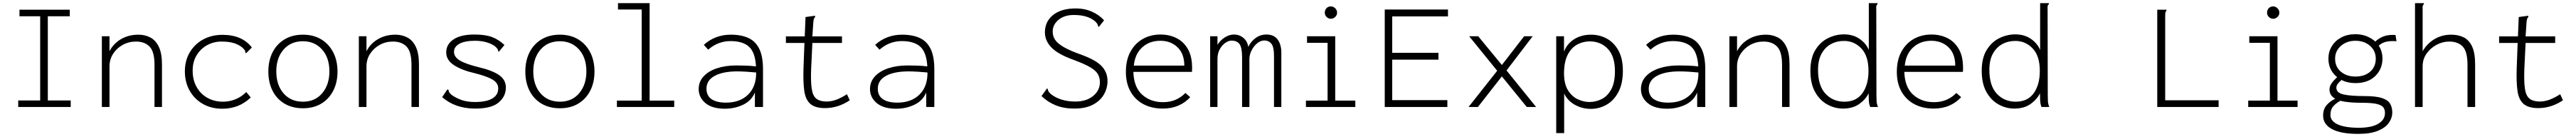

<svg xmlns="http://www.w3.org/2000/svg" viewBox="-20 -685 16540 877"><path d="M97 0V-42H238V-581H105V-623H428V-581H287V-42H434V0Z M634 0V-453H683V-357Q708 -406 757 -434.5Q806 -463 869 -463Q910 -463 944.5 -445.5Q979 -428 999.5 -386Q1020 -344 1020 -272V0H972V-270Q972 -354 940.5 -386.5Q909 -419 853 -419Q807 -419 768.5 -398Q730 -377 706.5 -341Q683 -305 683 -260V0Z M1408 11Q1336 11 1282 -20Q1228 -51 1197.5 -105Q1167 -159 1167 -228Q1167 -297 1198.5 -350Q1230 -403 1284.5 -432.5Q1339 -462 1409 -462Q1535 -462 1597 -381L1567 -351L1560 -344L1555 -349Q1556 -356 1552.5 -362Q1549 -368 1537 -380Q1512 -400 1480.5 -409.5Q1449 -419 1402 -419Q1353 -419 1311 -396.5Q1269 -374 1243 -332Q1217 -290 1217 -233Q1217 -173 1242.5 -128Q1268 -83 1312 -58.5Q1356 -34 1412 -34Q1454 -34 1493 -50Q1532 -66 1561 -96L1590 -61Q1515 11 1408 11Z M1925 8Q1857 8 1807 -21.5Q1757 -51 1730 -104Q1703 -157 1703 -227Q1703 -297 1730 -350Q1757 -403 1807 -433Q1857 -463 1925 -463Q1993 -463 2042.5 -433Q2092 -403 2119.5 -350Q2147 -297 2147 -227Q2147 -157 2119.5 -104Q2092 -51 2042.5 -21.5Q1993 8 1925 8ZM1925 -34Q2003 -34 2049 -88.5Q2095 -143 2095 -228Q2095 -316 2047.5 -368.5Q2000 -421 1925 -421Q1847 -421 1800.5 -367.5Q1754 -314 1754 -228Q1754 -141 1800.5 -87.5Q1847 -34 1925 -34Z M2284 0V-453H2333V-357Q2358 -406 2407 -434.5Q2456 -463 2519 -463Q2560 -463 2594.5 -445.5Q2629 -428 2649.5 -386Q2670 -344 2670 -272V0H2622V-270Q2622 -354 2590.5 -386.5Q2559 -419 2503 -419Q2457 -419 2418.5 -398Q2380 -377 2356.5 -341Q2333 -305 2333 -260V0Z M3027 10Q2902 9 2819 -63L2848 -106L2854 -113L2860 -109Q2860 -102 2863.5 -95.5Q2867 -89 2879 -78Q2906 -58 2943 -45Q2980 -32 3029 -32Q3103 -32 3141 -54.5Q3179 -77 3179 -119Q3179 -154 3142.5 -175.5Q3106 -197 3030 -216Q2946 -235 2895.5 -267.5Q2845 -300 2845 -350Q2845 -401 2891.5 -432.5Q2938 -464 3026 -464Q3097 -464 3140 -447.5Q3183 -431 3219 -397L3189 -361L3183 -354L3178 -359Q3178 -366 3174 -372Q3170 -378 3158 -389Q3108 -424 3029 -424Q2965 -424 2930 -405Q2895 -386 2895 -353Q2895 -320 2933 -297.5Q2971 -275 3053 -255Q3142 -234 3185 -204Q3228 -174 3228 -125Q3228 -67 3180.5 -28Q3133 11 3027 10Z M3575 8Q3507 8 3457 -21.5Q3407 -51 3380 -104Q3353 -157 3353 -227Q3353 -297 3380 -350Q3407 -403 3457 -433Q3507 -463 3575 -463Q3643 -463 3692.5 -433Q3742 -403 3769.5 -350Q3797 -297 3797 -227Q3797 -157 3769.5 -104Q3742 -51 3692.5 -21.5Q3643 8 3575 8ZM3575 -34Q3653 -34 3699 -88.5Q3745 -143 3745 -228Q3745 -316 3697.5 -368.5Q3650 -421 3575 -421Q3497 -421 3450.5 -367.5Q3404 -314 3404 -228Q3404 -141 3450.5 -87.5Q3497 -34 3575 -34Z M3941 0V-41H4100V-624H3948V-665H4151V-41H4309V0Z M4634 11Q4553 11 4509.5 -25Q4466 -61 4466 -115Q4466 -162 4497.5 -196Q4529 -230 4583.5 -248Q4638 -266 4707 -266Q4733 -266 4767 -265Q4801 -264 4834 -260Q4829 -349 4789.5 -385.5Q4750 -422 4670 -422Q4631 -422 4595 -408.5Q4559 -395 4527 -367L4499 -398Q4572 -463 4672 -463Q4739 -463 4785 -442Q4831 -421 4855 -372.5Q4879 -324 4879 -241V0H4827V-93Q4805 -40 4751 -14.5Q4697 11 4634 11ZM4516 -117Q4516 -72 4549 -50Q4582 -28 4641 -28Q4731 -28 4783.5 -79.5Q4836 -131 4835 -221Q4806 -224 4772.5 -226Q4739 -228 4713 -228Q4622 -228 4569 -199.5Q4516 -171 4516 -117Z M5277 7Q5214 7 5183 -20Q5152 -47 5144 -103.5Q5136 -160 5139 -248L5145 -410H5026V-452H5147L5152 -576L5204 -583L5213 -584L5214 -577Q5209 -572 5206 -564.5Q5203 -557 5202 -541L5196 -452H5386V-410H5196L5188 -243Q5185 -164 5191.5 -118.5Q5198 -73 5220 -54.5Q5242 -36 5284 -35Q5320 -35 5353 -48Q5386 -61 5418 -82L5436 -43Q5361 7 5277 7Z M5734 11Q5653 11 5609.5 -25Q5566 -61 5566 -115Q5566 -162 5597.5 -196Q5629 -230 5683.5 -248Q5738 -266 5807 -266Q5833 -266 5867 -265Q5901 -264 5934 -260Q5929 -349 5889.5 -385.5Q5850 -422 5770 -422Q5731 -422 5695 -408.5Q5659 -395 5627 -367L5599 -398Q5672 -463 5772 -463Q5839 -463 5885 -442Q5931 -421 5955 -372.5Q5979 -324 5979 -241V0H5927V-93Q5905 -40 5851 -14.5Q5797 11 5734 11ZM5616 -117Q5616 -72 5649 -50Q5682 -28 5741 -28Q5831 -28 5883.5 -79.5Q5936 -131 5935 -221Q5906 -224 5872.5 -226Q5839 -228 5813 -228Q5722 -228 5669 -199.5Q5616 -171 5616 -117Z M6878 10Q6811 10 6759.5 -10.5Q6708 -31 6667 -70L6697 -111L6702 -119L6708 -114Q6708 -108 6711.5 -101Q6715 -94 6727 -83Q6756 -60 6796 -47.5Q6836 -35 6884 -35Q6955 -35 6998.5 -70.5Q7042 -106 7042 -158Q7042 -189 7028.5 -211.5Q7015 -234 6979 -255Q6943 -276 6873 -302Q6774 -337 6731.5 -380.5Q6689 -424 6689 -478Q6689 -547 6741.5 -589Q6794 -631 6888 -631Q6944 -631 6990.5 -610.5Q7037 -590 7069 -555L7041 -520L7035 -513L7030 -517Q7030 -524 7026.5 -530.5Q7023 -537 7011 -549Q6985 -570 6952 -579.5Q6919 -589 6877 -589Q6816 -590 6777.5 -559Q6739 -528 6739 -483Q6739 -453 6755 -429.5Q6771 -406 6811 -383Q6851 -360 6925 -334Q7018 -300 7054.5 -260.5Q7091 -221 7091 -166Q7091 -121 7068 -80.5Q7045 -40 6997.5 -15Q6950 10 6878 10Z M7446 10Q7375 10 7322 -18Q7269 -46 7239 -98.5Q7209 -151 7209 -225Q7209 -302 7239 -355.5Q7269 -409 7319 -436.5Q7369 -464 7431 -464Q7488 -464 7534 -441Q7580 -418 7607 -371Q7634 -324 7634 -252Q7634 -244 7634 -238.5Q7634 -233 7633 -225H7257Q7260 -127 7313.5 -79Q7367 -31 7447 -31Q7493 -31 7528.5 -46.5Q7564 -62 7591 -90L7622 -63Q7590 -28 7546 -9Q7502 10 7446 10ZM7260 -265H7584Q7584 -341 7540.5 -382.5Q7497 -424 7430 -424Q7360 -424 7313.5 -381.5Q7267 -339 7260 -265Z M7750 0V-453H7797V-398Q7814 -426 7843 -445Q7872 -464 7904 -464Q7937 -464 7962.5 -443.5Q7988 -423 7995 -385Q8011 -419 8041.5 -441.5Q8072 -464 8111 -464Q8161 -464 8184.5 -430.5Q8208 -397 8207 -344V0H8160V-325Q8160 -386 8142.5 -406Q8125 -426 8098 -426Q8074 -426 8052 -408Q8030 -390 8016 -362.5Q8002 -335 8002 -307V0H7955V-318Q7955 -381 7938.5 -403Q7922 -425 7887 -425Q7869 -425 7848 -411Q7827 -397 7812 -370.5Q7797 -344 7797 -308V0Z M8365 0V-41H8504V-411H8372V-453H8553V-41H8682V0ZM8525 -565Q8509 -565 8497.5 -576.5Q8486 -588 8486 -604Q8486 -621 8497 -632.5Q8508 -644 8525 -644Q8541 -644 8553 -632Q8565 -620 8565 -604Q8565 -588 8553 -576.5Q8541 -565 8525 -565Z M8871 0V-624H9277V-580H8919V-347H9216V-303H8919V-44H9273V0Z M9409 0 9593 -232 9413 -453H9471L9623 -269L9766 -453H9821L9653 -234L9843 0H9783L9623 -196L9469 0Z M9972 167V-453H10022V-354Q10040 -404 10086.5 -433.5Q10133 -463 10196 -463Q10250 -463 10296.5 -438Q10343 -413 10371.5 -361.5Q10400 -310 10400 -232Q10400 -149 10370.5 -94.5Q10341 -40 10294 -14Q10247 12 10194 12Q10139 12 10092 -14Q10045 -40 10023 -86V167ZM10185 -32Q10226 -32 10263.5 -50.5Q10301 -69 10325 -112.5Q10349 -156 10349 -229Q10349 -323 10305 -370.5Q10261 -418 10193 -420Q10147 -421 10108 -400.5Q10069 -380 10045.5 -334Q10022 -288 10022 -213Q10023 -145 10048.5 -105.5Q10074 -66 10111.5 -49Q10149 -32 10185 -32Z M10684 11Q10603 11 10559.5 -25Q10516 -61 10516 -115Q10516 -162 10547.5 -196Q10579 -230 10633.5 -248Q10688 -266 10757 -266Q10783 -266 10817 -265Q10851 -264 10884 -260Q10879 -349 10839.5 -385.5Q10800 -422 10720 -422Q10681 -422 10645 -408.5Q10609 -395 10577 -367L10549 -398Q10622 -463 10722 -463Q10789 -463 10835 -442Q10881 -421 10905 -372.5Q10929 -324 10929 -241V0H10877V-93Q10855 -40 10801 -14.5Q10747 11 10684 11ZM10566 -117Q10566 -72 10599 -50Q10632 -28 10691 -28Q10781 -28 10833.5 -79.5Q10886 -131 10885 -221Q10856 -224 10822.5 -226Q10789 -228 10763 -228Q10672 -228 10619 -199.5Q10566 -171 10566 -117Z M11084 0V-453H11133V-357Q11158 -406 11207 -434.5Q11256 -463 11319 -463Q11360 -463 11394.5 -445.5Q11429 -428 11449.5 -386Q11470 -344 11470 -272V0H11422V-270Q11422 -354 11390.5 -386.5Q11359 -419 11303 -419Q11257 -419 11218.5 -398Q11180 -377 11156.5 -341Q11133 -305 11133 -260V0Z M11813 10Q11760 10 11712 -16.5Q11664 -43 11634 -96.5Q11604 -150 11604 -232Q11604 -314 11636 -365.5Q11668 -417 11717.5 -441Q11767 -465 11819 -465Q11878 -465 11920 -436Q11962 -407 11979 -365V-665H12035V-658Q12029 -654 12027.5 -647Q12026 -640 12027 -623L12028 -73Q12028 -55 12029 -37Q12030 -19 12038 0H11988Q11980 -19 11979 -44.5Q11978 -70 11978 -88Q11960 -50 11918.5 -20Q11877 10 11813 10ZM11822 -34Q11899 -34 11938 -88.5Q11977 -143 11977 -231Q11977 -327 11931 -375Q11885 -423 11820 -423Q11773 -423 11735.5 -402.5Q11698 -382 11675.5 -341Q11653 -300 11653 -238Q11653 -136 11701 -85Q11749 -34 11822 -34Z M12396 10Q12325 10 12272 -18Q12219 -46 12189 -98.5Q12159 -151 12159 -225Q12159 -302 12189 -355.5Q12219 -409 12269 -436.5Q12319 -464 12381 -464Q12438 -464 12484 -441Q12530 -418 12557 -371Q12584 -324 12584 -252Q12584 -244 12584 -238.5Q12584 -233 12583 -225H12207Q12210 -127 12263.5 -79Q12317 -31 12397 -31Q12443 -31 12478.5 -46.5Q12514 -62 12541 -90L12572 -63Q12540 -28 12496 -9Q12452 10 12396 10ZM12210 -265H12534Q12534 -341 12490.5 -382.5Q12447 -424 12380 -424Q12310 -424 12263.5 -381.5Q12217 -339 12210 -265Z M12913 10Q12860 10 12812 -16.5Q12764 -43 12734 -96.5Q12704 -150 12704 -232Q12704 -314 12736 -365.5Q12768 -417 12817.5 -441Q12867 -465 12919 -465Q12978 -465 13020 -436Q13062 -407 13079 -365V-665H13135V-658Q13129 -654 13127.5 -647Q13126 -640 13127 -623L13128 -73Q13128 -55 13129 -37Q13130 -19 13138 0H13088Q13080 -19 13079 -44.5Q13078 -70 13078 -88Q13060 -50 13018.5 -20Q12977 10 12913 10ZM12922 -34Q12999 -34 13038 -88.5Q13077 -143 13077 -231Q13077 -327 13031 -375Q12985 -423 12920 -423Q12873 -423 12835.5 -402.5Q12798 -382 12775.5 -341Q12753 -300 12753 -238Q12753 -136 12801 -85Q12849 -34 12922 -34Z M13831 -623H13890V-616Q13885 -612 13883.5 -605Q13882 -598 13882 -581V-43H14225V0H13831Z M14415 0V-41H14554V-411H14422V-453H14603V-41H14732V0ZM14575 -565Q14559 -565 14547.5 -576.5Q14536 -588 14536 -604Q14536 -621 14547 -632.5Q14558 -644 14575 -644Q14591 -644 14603 -632Q14615 -620 14615 -604Q14615 -588 14603 -576.5Q14591 -565 14575 -565Z M15103 -153Q15054 -153 15014 -173Q14997 -158 14989 -147Q14981 -136 14981 -123Q14981 -91 15026.5 -80.5Q15072 -70 15162 -70Q15235 -70 15273.5 -57.5Q15312 -45 15326 -21.5Q15340 2 15340 35Q15340 71 15317 102.5Q15294 134 15246 153Q15198 172 15122 172Q15010 172 14953 141.5Q14896 111 14896 55Q14896 14 14918.5 -12Q14941 -38 14974 -53Q14937 -73 14937 -112Q14937 -133 14950.5 -152Q14964 -171 14986 -191Q14930 -236 14930 -310Q14930 -353 14951.5 -388.5Q14973 -424 15012 -445Q15051 -466 15103 -466Q15143 -466 15175.5 -453Q15208 -440 15231 -419Q15257 -443 15288 -453.5Q15319 -464 15361 -461L15367 -421Q15332 -424 15304 -418.5Q15276 -413 15253 -393Q15277 -356 15277 -310Q15277 -243 15230.5 -198Q15184 -153 15103 -153ZM15103 -195Q15163 -195 15198.5 -226.5Q15234 -258 15234 -309Q15234 -360 15197 -392Q15160 -424 15103 -424Q15048 -424 15010.5 -391.5Q14973 -359 14973 -310Q14973 -257 15010 -226Q15047 -195 15103 -195ZM15122 133Q15207 133 15249.5 107.5Q15292 82 15293 42Q15294 18 15283 3Q15272 -12 15240.5 -19.5Q15209 -27 15147 -27Q15104 -27 15068.5 -30Q15033 -33 15007 -40Q14979 -25 14961 -4.5Q14943 16 14943 51Q14943 89 14988 110.5Q15033 132 15122 133Z M15486 -665H15543V-658Q15537 -654 15535.5 -647Q15534 -640 15535 -623V-357Q15563 -406 15611 -434.5Q15659 -463 15718 -463Q15764 -463 15798.5 -446Q15833 -429 15852.5 -387.5Q15872 -346 15872 -272V0H15823V-270Q15823 -355 15792.5 -387Q15762 -419 15705 -419Q15664 -419 15625 -398.5Q15586 -378 15560.5 -342.5Q15535 -307 15535 -260V0H15486Z M16277 7Q16214 7 16183 -20Q16152 -47 16144 -103.5Q16136 -160 16139 -248L16145 -410H16026V-452H16147L16152 -576L16204 -583L16213 -584L16214 -577Q16209 -572 16206 -564.5Q16203 -557 16202 -541L16196 -452H16386V-410H16196L16188 -243Q16185 -164 16191.5 -118.5Q16198 -73 16220 -54.5Q16242 -36 16284 -35Q16320 -35 16353 -48Q16386 -61 16418 -82L16436 -43Q16361 7 16277 7Z"/></svg>

Font: Inconsolata SemiExpanded Light
Style: Regular
Weight: 300
Width: 6
Monospace: yes
Designer: Raph Levien, Cyreal, Brenton Simpson
Foundry: Raph Levien, Cyreal, Google
Version: Version 3.001; ttfautohint (v1.8.2.53-6de2)